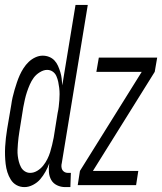

<svg xmlns="http://www.w3.org/2000/svg" viewBox="-33 -755 661 783"><path d="M254 8H233Q215 8 199.5 0.5Q184 -7 176 -21Q168 -35 166.5 -53Q165 -71 168 -89Q162 -72 152.5 -55Q143 -38 131 -24Q119 -10 101.5 -1Q84 8 67 8Q49 8 34.5 0Q20 -8 11 -22.5Q2 -37 -3 -53Q-8 -69 -10 -86.5Q-12 -104 -12.5 -121.5Q-13 -139 -12 -156.5Q-11 -174 -9 -192Q-7 -210 -4 -228L13 -328Q15 -343 18.5 -358.5Q22 -374 26.5 -389Q31 -404 36 -419Q41 -434 47.5 -448.5Q54 -463 63 -477Q72 -491 84 -502.5Q96 -514 111 -521Q126 -528 141 -528Q155 -528 167.5 -523Q180 -518 189 -508.5Q198 -499 203.5 -486.5Q209 -474 213 -461Q217 -448 218.5 -434.5Q220 -421 221 -407L275 -735H325L219 -90Q217 -83 217.5 -75.5Q218 -68 221 -62.5Q224 -57 230 -53.5Q236 -50 243 -50H256ZM90 -50Q105 -50 119 -58.5Q133 -67 143 -79.5Q153 -92 160 -106Q167 -120 171.5 -134.5Q176 -149 179.5 -164Q183 -179 186 -194L202 -294Q205 -307 206.5 -320Q208 -333 209 -346Q210 -359 210 -371.5Q210 -384 208.5 -396.5Q207 -409 204.5 -421Q202 -433 197 -444.5Q192 -456 182 -463Q172 -470 159 -470Q145 -470 129.5 -460.5Q114 -451 104.5 -438Q95 -425 88.5 -410Q82 -395 77 -380Q72 -365 68.5 -349.5Q65 -334 62 -318L46 -218Q44 -206 42.5 -193.5Q41 -181 40 -168.5Q39 -156 38.5 -143.5Q38 -131 39.5 -119Q41 -107 44 -95.5Q47 -84 52.5 -73.5Q58 -63 68 -56.5Q78 -50 90 -50ZM284 0 293 -58 545 -462H360L370 -520H608L598 -462L346 -58H531L522 0Z"/></svg>

Font: Iosevka Light Extended
Style: Italic
Weight: 300
Width: 7
Italic angle: -9°
Monospace: yes
Designer: Belleve Invis
Foundry: Belleve Invis
Version: Version 32.5.0; ttfautohint (v1.8.4)